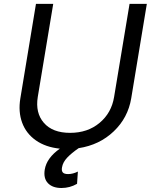

<svg xmlns="http://www.w3.org/2000/svg" viewBox="-20 -747 781 979"><path d="M640.6 -727.3H728.7L649.1 -245.7Q632.5 -146.3 559.8 -77.1Q487.2 -7.8 381 8.5Q344.8 33.4 322.6 56.8Q300.4 80.3 296.2 106.5Q293 123.2 299.9 131.9Q306.8 140.6 327.4 140.6Q351.6 140.6 377.1 127.8L372.9 190.3Q336.3 211.6 293.3 211.6Q248.2 211.6 224.6 187.1Q201 162.6 208.1 117.9Q218 58.2 285.2 11Q212.7 3.6 163 -31.2Q113.3 -66.1 92.9 -121.6Q72.4 -177.2 83.8 -245.7L163.4 -727.3H251.4L172.6 -252.8Q159.4 -171.5 203.7 -120.6Q247.9 -69.6 337.4 -69.6Q427.2 -69.6 487.9 -120.6Q548.7 -171.5 561.8 -252.8Z"/></svg>

Font: Karasuma Gothic
Style: Italic
Weight: 400
Italic angle: -9.39999°
Designer: Rasmus Andersson / Ryoko Nishizuka
Foundry: Genbu
Version: Version 1.00